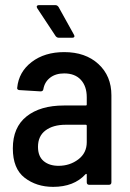

<svg xmlns="http://www.w3.org/2000/svg" viewBox="-20 -720 506 748"><path d="M414 -349V-10Q414 0 404 0H328Q318 0 318 -10V-40Q318 -42 316.5 -42.5Q315 -43 313 -41Q268 8 187 8Q122 8 76 -27.5Q30 -63 30 -142Q30 -224 83.5 -266.5Q137 -309 229 -309H314Q318 -309 318 -313V-341Q318 -384 295 -409Q272 -434 230 -434Q197 -434 175.5 -417.5Q154 -401 149 -373Q148 -364 138 -364L56 -369Q52 -369 49 -371.5Q46 -374 47 -378Q53 -440 103.5 -478.5Q154 -517 230 -517Q313 -517 363.5 -470.5Q414 -424 414 -349ZM318 -166V-230Q318 -234 314 -234H236Q187 -234 157.5 -212Q128 -190 128 -148Q128 -111 150 -92.5Q172 -74 208 -74Q252 -74 285 -99Q318 -124 318 -166ZM197 -579 125 -688 123 -693Q123 -700 132 -700H196Q203 -700 208 -693L268 -585Q270 -581 270 -579Q270 -573 261 -573H209Q202 -573 197 -579Z"/></svg>

Font: Barlow Semi Condensed Medium
Style: Regular
Weight: 500
Width: 4
Designer: Jeremy Tribby
Foundry: Tribby Type
Version: Version 1.422; ttfautohint (v1.8)